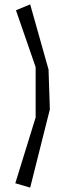

<svg xmlns="http://www.w3.org/2000/svg" viewBox="-20 -782 288 878"><path d="M50 56 143 -245V-475L53 -735L118 -762L202 -464L208 -282L118 76Z"/></svg>

Font: Bahianita
Style: Regular
Weight: 400
Designer: Pablo Cosgaya & Dani Raskovsky
Foundry: Pablo Cosgaya & Dani Raskovsky
Version: Version 1.008